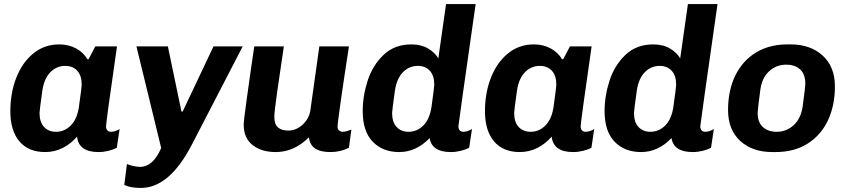

<svg xmlns="http://www.w3.org/2000/svg" viewBox="-20 -740 4176 947"><path d="M411 -448H417L450 -511H557Q503 -137 503 -117Q503 -104 509.5 -97Q516 -90 528 -90Q538 -90 550 -94Q562 -98 570 -104L556 -11Q539 -2 514.5 4Q490 10 466 10Q368 10 360 -66Q330 -31 289.5 -10.5Q249 10 203 10Q120 10 75.5 -43Q31 -96 31 -191Q31 -282 60.5 -357Q90 -432 144.5 -476.5Q199 -521 272 -521Q318 -521 354.5 -501.5Q391 -482 411 -448ZM189 -294Q175 -194 175 -183Q175 -138 197 -114Q219 -90 256 -90Q298 -90 329 -121Q360 -152 369 -211Q383 -311 383 -322Q383 -367 361 -391Q339 -415 302 -415Q259 -415 228.5 -384Q198 -353 189 -294Z M875 -190H881L1033 -511H1177L927 -28Q816 187 675 187Q622 187 593 172L606 69Q617 74 635.5 78.5Q654 83 671 83Q735 83 775 -10L653 -511H808Z M1333 -164Q1333 -127 1351 -111.5Q1369 -96 1402 -96Q1441 -96 1473 -125.5Q1505 -155 1511 -197L1555 -511H1701Q1676 -349 1660.5 -240Q1645 -131 1645 -114Q1645 -102 1653 -96Q1661 -90 1671 -90Q1681 -90 1693.5 -94Q1706 -98 1713 -101L1701 -11Q1659 10 1610 10Q1510 10 1504 -63Q1431 10 1340 10Q1270 10 1226 -24.5Q1182 -59 1182 -125Q1182 -145 1197.5 -255.5Q1213 -366 1218 -401L1234 -511H1380Q1360 -378 1346.5 -282.5Q1333 -187 1333 -164Z M2142 -452 2180 -720H2326Q2241 -126 2241 -117Q2241 -104 2247.5 -97Q2254 -90 2266 -90Q2276 -90 2288 -94Q2300 -98 2308 -104L2294 -11Q2277 -2 2252.5 4Q2228 10 2204 10Q2110 10 2099 -59Q2033 10 1949 10Q1868 10 1818.5 -41Q1769 -92 1769 -192Q1769 -267 1793.5 -342.5Q1818 -418 1872 -469.5Q1926 -521 2009 -521Q2057 -521 2091 -501Q2125 -481 2142 -452ZM1928 -294Q1914 -194 1914 -183Q1914 -138 1936 -114Q1958 -90 1995 -90Q2037 -90 2068 -121Q2099 -152 2108 -211Q2122 -311 2122 -322Q2122 -367 2100 -391Q2078 -415 2041 -415Q1998 -415 1967.5 -384Q1937 -353 1928 -294Z M2752 -448H2758L2791 -511H2898Q2844 -137 2844 -117Q2844 -104 2850.5 -97Q2857 -90 2869 -90Q2879 -90 2891 -94Q2903 -98 2911 -104L2897 -11Q2880 -2 2855.5 4Q2831 10 2807 10Q2709 10 2701 -66Q2671 -31 2630.5 -10.5Q2590 10 2544 10Q2461 10 2416.5 -43Q2372 -96 2372 -191Q2372 -282 2401.5 -357Q2431 -432 2485.5 -476.5Q2540 -521 2613 -521Q2659 -521 2695.5 -501.5Q2732 -482 2752 -448ZM2530 -294Q2516 -194 2516 -183Q2516 -138 2538 -114Q2560 -90 2597 -90Q2639 -90 2670 -121Q2701 -152 2710 -211Q2724 -311 2724 -322Q2724 -367 2702 -391Q2680 -415 2643 -415Q2600 -415 2569.5 -384Q2539 -353 2530 -294Z M3335 -452 3373 -720H3519Q3434 -126 3434 -117Q3434 -104 3440.5 -97Q3447 -90 3459 -90Q3469 -90 3481 -94Q3493 -98 3501 -104L3487 -11Q3470 -2 3445.5 4Q3421 10 3397 10Q3303 10 3292 -59Q3226 10 3142 10Q3061 10 3011.5 -41Q2962 -92 2962 -192Q2962 -267 2986.5 -342.5Q3011 -418 3065 -469.5Q3119 -521 3202 -521Q3250 -521 3284 -501Q3318 -481 3335 -452ZM3121 -294Q3107 -194 3107 -183Q3107 -138 3129 -114Q3151 -90 3188 -90Q3230 -90 3261 -121Q3292 -152 3301 -211Q3315 -311 3315 -322Q3315 -367 3293 -391Q3271 -415 3234 -415Q3191 -415 3160.5 -384Q3130 -353 3121 -294Z M4098 -314Q4098 -220 4064 -147Q4030 -74 3964 -32Q3898 10 3805 10H3789Q3691 10 3631 -45Q3571 -100 3571 -197Q3571 -294 3606.5 -367Q3642 -440 3708 -480.5Q3774 -521 3864 -521H3880Q3977 -521 4037.5 -466Q4098 -411 4098 -314ZM3730 -296Q3717 -198 3717 -183Q3717 -137 3742.5 -113.5Q3768 -90 3811 -90Q3859 -90 3894.5 -122.5Q3930 -155 3939 -215Q3952 -309 3952 -328Q3952 -374 3926.5 -397.5Q3901 -421 3858 -421Q3809 -421 3773.5 -388.5Q3738 -356 3730 -296Z"/></svg>

Font: Chivo
Style: Bold Italic
Weight: 700
Italic angle: -8.05°
Designer: Hector Gatti
Foundry: Omnibus-Type
Version: Version 1.007